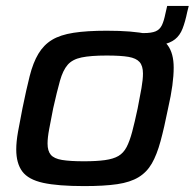

<svg xmlns="http://www.w3.org/2000/svg" viewBox="-20 -622 659 650"><path d="M399 -465 408 -510H466Q493 -510 507 -516Q521 -522 528 -536.5Q535 -551 540 -576L546 -602H619L614 -582Q607 -548 598 -525Q589 -502 572.5 -489Q556 -476 528.5 -470.5Q501 -465 457 -465ZM265 8Q176 8 126 -3Q76 -14 55.5 -41.5Q35 -69 35 -116Q35 -142 41 -176Q47 -210 56 -255Q69 -319 80.5 -364.5Q92 -410 110 -440Q128 -470 156 -487Q184 -504 229 -511Q274 -518 341 -518Q429 -518 478.5 -507Q528 -496 548 -468.5Q568 -441 568 -393Q568 -366 563.5 -332.5Q559 -299 549 -255Q536 -190 523.5 -144Q511 -98 494 -68.5Q477 -39 449 -22Q421 -5 377 1.5Q333 8 265 8ZM264 -76Q307 -76 335.5 -80Q364 -84 381 -94Q398 -104 408.5 -124Q419 -144 427.5 -176Q436 -208 446 -255Q454 -295 459 -324Q464 -353 464 -373Q464 -399 452.5 -412Q441 -425 415 -429.5Q389 -434 341 -434Q287 -434 256 -427.5Q225 -421 209 -402.5Q193 -384 183 -348.5Q173 -313 160 -255Q152 -214 146.5 -185Q141 -156 141 -136Q141 -111 152 -98Q163 -85 190 -80.5Q217 -76 264 -76Z"/></svg>

Font: Saira SemiExpanded Medium
Style: Italic
Weight: 500
Width: 6
Italic angle: -12°
Designer: Hector Gatti with collaboration of the Omnibus-Type team
Foundry: Omnibus-Type
Version: Version 1.101